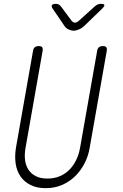

<svg xmlns="http://www.w3.org/2000/svg" viewBox="-20 -970 640 1000"><path d="M152 -705Q154 -718 161.5 -724Q169 -730 182 -730Q195 -730 199.5 -724Q204 -718 202 -705L113 -200Q107 -166 110.5 -137Q114 -108 128 -86.5Q142 -65 166.5 -52.5Q191 -40 227 -40Q263 -40 292 -52.5Q321 -65 342 -86.5Q363 -108 377 -137Q391 -166 397 -200L486 -705Q488 -718 495.5 -724Q503 -730 516 -730Q529 -730 533.5 -724Q538 -718 536 -705L447 -200Q440 -157 420 -118.5Q400 -80 370.5 -51.5Q341 -23 302.5 -6.5Q264 10 218 10Q172 10 139 -6.5Q106 -23 86.5 -51.5Q67 -80 61.5 -118.5Q56 -157 63 -200ZM272 -950Q280 -950 286 -946.5Q292 -943 297 -937L352 -863Q361 -852 370.5 -852Q380 -852 392 -863L475 -938Q482 -944 489.5 -947Q497 -950 505 -950Q522 -950 523.5 -944Q525 -938 512 -925L417 -833Q405 -822 389.5 -816Q374 -810 363 -810Q352 -810 338.5 -816Q325 -822 317 -833L255 -924Q246 -937 250.5 -943.5Q255 -950 272 -950Z"/></svg>

Font: Maple Mono Thin
Style: Italic
Weight: 250
Italic angle: -10°
Monospace: yes
Designer: subframe7536
Version: Version 7.000